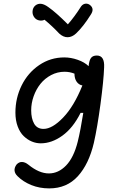

<svg xmlns="http://www.w3.org/2000/svg" viewBox="-20 -832 660 1065"><path d="M253 213Q199 213 153.5 194.5Q108 176 77 145Q62.5 131 60.8 114.8Q59 98.5 71.5 81Q85 66 102.2 66.5Q119.5 67 137.5 81.5Q197 130 251 130Q304 130 346.5 86Q389 42 411 -45.5Q426.5 -108 442 -206H427Q385 -122 326 -79.5Q267 -37 206 -37Q180.5 -37 156.5 -47Q132.5 -57 111.8 -76.8Q91 -96.5 78.2 -130.5Q65.5 -164.5 65.5 -207.5Q65.5 -288 100 -358Q134.5 -428 197.2 -470.8Q260 -513.5 336.5 -513.5Q373.5 -513.5 411.2 -500.2Q449 -487 471.5 -465Q474.5 -496.5 484.5 -510.2Q494.5 -524 517 -524Q561 -524 557.5 -458Q555 -386 537.5 -255.5Q520 -125 500.5 -39Q473 78 411.8 145.5Q350.5 213 253 213ZM153 -220Q153 -174.5 169.5 -145.8Q186 -117 221.5 -117Q270 -117 330.2 -179.8Q390.5 -242.5 437 -358Q417 -361.5 405 -379Q393 -396.5 393 -423.5Q366.5 -434 338.5 -434Q298.5 -434 263.5 -415.5Q228.5 -397 204.5 -367Q180.5 -337 166.8 -298.5Q153 -260 153 -220ZM172.5 -733Q183 -721 199 -718.5Q215 -716 227 -722.5Q269.5 -687.5 308.5 -646Q331.5 -625 355.8 -625.5Q380 -626 402 -646.5Q443 -685.5 484 -751.5Q504.5 -782.5 480.5 -803Q469 -813 454.2 -811.5Q439.5 -810 429.5 -796Q393.5 -739 356.5 -697Q290 -763.5 249 -792Q204.5 -825 175.5 -801Q162 -789.5 160.5 -769.2Q159 -749 172.5 -733Z"/></svg>

Font: Monaspace Radon
Style: Regular
Weight: 400
Designer: Riley Cran & the Lettermatic Team
Foundry: Lettermatic
Version: Version 1.000 (Monaspace Radon)